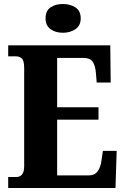

<svg xmlns="http://www.w3.org/2000/svg" viewBox="-20 -941 627 961"><path d="M21 0V-55H61Q101 -55 101 -109V-600Q101 -639 88.5 -649Q76 -659 60 -659H21V-714H532L534 -528H464L460 -576Q457 -613 444 -632Q431 -651 399 -651H266V-404H473V-342H266V-63H424Q454 -63 469 -84Q484 -105 488 -138L495 -186H564L558 0ZM295 -777Q258 -777 233 -795Q208 -813 208 -849Q208 -887 233 -904Q258 -921 295 -921Q331 -921 357.5 -904Q384 -887 384 -849Q384 -813 357.5 -795Q331 -777 295 -777Z"/></svg>

Font: Noto Serif Armenian Condensed ExtraBold
Style: Regular
Weight: 800
Width: 3
Designer: Monotype Design Team
Foundry: Monotype Imaging Inc.
Version: Version 2.008; ttfautohint (v1.8.4.7-5d5b)